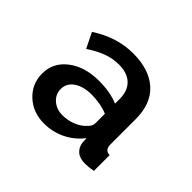

<svg xmlns="http://www.w3.org/2000/svg" viewBox="-95 -842 630 630"><g transform="rotate(45 220.5 -527.0)"><path d="M163 -342Q112 -342 77.5 -374Q43 -406 43 -454Q43 -505 85 -537Q127 -569 192 -569Q245 -569 282 -553V-575Q282 -612 261 -632.5Q240 -653 200 -653Q172 -653 145 -643Q118 -633 88 -613L62 -666Q132 -712 208 -712Q282 -712 324 -674.5Q366 -637 366 -565V-447Q366 -422 389 -421V-348Q367 -344 352 -344Q327 -344 313.5 -355.5Q300 -367 297 -386L296 -407Q271 -375 236.5 -358.5Q202 -342 163 -342ZM187 -404Q211 -404 233.5 -413Q256 -422 269 -437Q282 -448 282 -463V-506Q266 -513 245.5 -516.5Q225 -520 207 -520Q169 -520 145.5 -504Q122 -488 122 -461Q122 -437 140.5 -420.5Q159 -404 187 -404Z"/></g></svg>

Font: Raleway SemiBold
Style: Regular
Weight: 600
Designer: Matt McInerney, Pablo Impallari, Rodrigo Fuenzalida
Foundry: Matt McInerney, Pablo Impallari, Rodrigo Fuenzalida
Version: Version 4.026